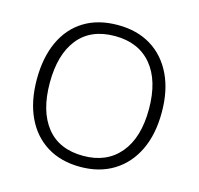

<svg xmlns="http://www.w3.org/2000/svg" viewBox="-105 -824 975 943"><g transform="rotate(15 382.5 -352.5)"><path d="M65 -353Q65 -464 102.5 -545Q140 -626 211 -669.5Q282 -713 382 -713Q480 -713 551 -669.5Q622 -626 661 -545.5Q700 -465 700 -354Q700 -242 661 -161Q622 -80 550.5 -36Q479 8 382 8Q283 8 212 -36Q141 -80 103 -161Q65 -242 65 -353ZM131 -353Q131 -209 195 -128.5Q259 -48 382 -48Q501 -48 568 -128Q635 -208 635 -353Q635 -498 568.5 -577.5Q502 -657 382 -657Q259 -657 195 -577Q131 -497 131 -353Z"/></g></svg>

Font: Mulish Light
Style: Regular
Weight: 300
Designer: Vernon Adams
Foundry: Vernon Adams
Version: Version 3.603; ttfautohint (v1.8.3)